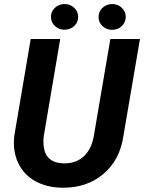

<svg xmlns="http://www.w3.org/2000/svg" viewBox="-20 -900 699 931"><path d="M658.7 -710.9 578.6 -242.2Q562 -124.5 481 -56.2Q399.9 12.2 279.8 10.3Q204.6 8.8 149.2 -22.7Q93.8 -54.2 67.4 -111.6Q41 -168.9 49.3 -241.7L128.9 -710.9H272L192.4 -241.2Q189 -213.9 191.9 -189.9Q201.7 -110.8 286.1 -107.9Q346.7 -106 385.3 -141.1Q423.8 -176.3 435.1 -241.7L515.1 -710.9ZM227.1 -816.4Q226.1 -841.8 244.6 -860.6Q263.2 -879.4 291 -880.4Q318.8 -881.3 338.9 -863Q358.9 -844.7 358.9 -819.3Q359.9 -793.5 341.1 -775.1Q322.3 -756.8 294.4 -755.9Q268.6 -754.9 248.3 -772.2Q228 -789.6 227.1 -816.4ZM458 -816.4Q457 -841.8 475.6 -860.6Q494.1 -879.4 522 -880.4Q549.3 -881.3 569.1 -863.5Q588.9 -845.7 589.8 -819.3Q589.8 -792.5 571.5 -774.4Q553.2 -756.3 525.9 -755.4Q499 -754.4 478.5 -772Q458 -789.6 458 -816.4Z"/></svg>

Font: TypoPRO Roboto
Style: Bold Italic
Weight: 700
Italic angle: -12°
Designer: Google
Version: Version 2.136; 2016